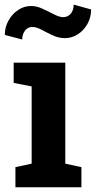

<svg xmlns="http://www.w3.org/2000/svg" viewBox="-39 -794 406 814"><path d="M26.4 0V-85.4L95.2 -100.1V-427.7L19 -442.4V-528.3H237.8V-100.1L306.2 -85.4V0ZM55.2 -626.5 -18.6 -646Q-18.6 -678.7 -3.2 -706.5Q12.2 -734.4 37.6 -751.5Q63 -768.6 92.8 -768.6Q116.2 -768.6 141.6 -756.8Q167 -745.1 189.9 -733.2Q212.9 -721.2 229.5 -721.2Q249.5 -721.7 261.5 -736.6Q273.4 -751.5 273.4 -774.4L347.2 -753.9Q347.2 -720.2 331.8 -692.6Q316.4 -665 291 -648.7Q265.6 -632.3 235.4 -632.3Q210 -632.3 184.8 -644Q159.7 -655.8 137.5 -667.7Q115.2 -679.7 98.6 -679.7Q78.6 -679.7 66.9 -664.1Q55.2 -648.4 55.2 -626.5Z"/></svg>

Font: Roboto Slab
Style: Bold
Weight: 700
Designer: Google
Version: Version 2.000; ttfautohint (v1.8.1.43-b0c9)